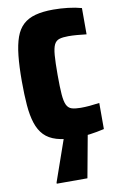

<svg xmlns="http://www.w3.org/2000/svg" viewBox="-97 -679 602 993"><g transform="rotate(-10 203.5 -182.0)"><path d="M256 46Q197 46 156.5 34Q116 22 91.5 -3.5Q67 -29 54 -69Q41 -109 36.5 -164Q32 -219 32 -290Q32 -367 38 -424Q44 -481 58 -520Q72 -559 97.5 -582.5Q123 -606 162 -616.5Q201 -627 256 -627Q294 -627 333 -622.5Q372 -618 404 -609V-471Q378 -474 354.5 -476Q331 -478 309 -478Q280 -478 262 -472.5Q244 -467 235 -449Q226 -431 223 -393.5Q220 -356 220 -290Q220 -225 223 -187.5Q226 -150 235 -131.5Q244 -113 262 -107.5Q280 -102 309 -102Q331 -102 354.5 -104Q378 -106 407 -110V27Q368 36 331 41Q294 46 256 46ZM118 263V257L204 11H324V18L279 263Z"/></g></svg>

Font: Farlight84_Sys_V01
Style: Bold
Weight: 700
Designer: Monotype Design Team, Nadine Chahine and Nizar Qandah
Foundry: Monotype Imaging Inc.
Version: Version 2.004;October 31, 2024;FontCreator 14.0.0.2814 64-bi